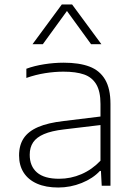

<svg xmlns="http://www.w3.org/2000/svg" viewBox="-20 -828 600 856"><path d="M472.5 -364.5V0H433.5L430 -66H425.5Q394.5 -32.5 344.2 -12.2Q294 8 239.5 8Q184.5 8 145.2 -9.2Q106 -26.5 85.5 -58.5Q65 -90.5 65 -135Q65 -180.5 85.5 -211.5Q106 -242.5 149.8 -261.5Q193.5 -280.5 264.5 -288.5L428 -308.5V-364.5Q428 -420.5 409.2 -452Q390.5 -483.5 354.8 -496Q319 -508.5 262.5 -508.5Q223.5 -508.5 181 -501.8Q138.5 -495 97.5 -480.5V-521.5Q132.5 -534.5 176.8 -541.5Q221 -548.5 264 -548.5Q333 -548.5 378.8 -531.2Q424.5 -514 448.5 -473.5Q472.5 -433 472.5 -364.5ZM428 -111.5V-270.5L265 -251Q209.5 -244.5 176.2 -230.2Q143 -216 127.8 -193.5Q112.5 -171 112.5 -138Q112.5 -87 145 -59Q177.5 -31 243.5 -31Q295.5 -31 343 -51.5Q390.5 -72 428 -111.5ZM432 -631H386L278.5 -779L171 -631H125L255.5 -808H301.5Z"/></svg>

Font: Encode Sans Expanded ExtraLight
Style: Regular
Weight: 275
Width: 7
Designer: Multiple Designers
Foundry: Impallari Type
Version: Version 2.000